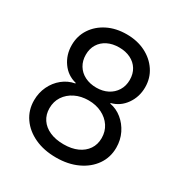

<svg xmlns="http://www.w3.org/2000/svg" viewBox="-173 -868 961 1009"><g transform="rotate(30 307.5 -363.5)"><path d="M307.1 9.8Q233.4 9.8 177.2 -16.4Q121.1 -42.5 89.4 -88.4Q57.6 -134.3 57.6 -193.4Q57.6 -239.7 76.4 -279.1Q95.2 -318.4 127.9 -344.7Q160.6 -371.1 201.7 -378.4V-381.8Q147.9 -395 116 -440.2Q84 -485.4 84 -543.9Q84 -599.6 112.8 -643.3Q141.6 -687 191.9 -712.2Q242.2 -737.3 307.1 -737.3Q371.1 -737.3 421.1 -712.2Q471.2 -687 500.2 -643.3Q529.3 -599.6 529.3 -543.9Q529.3 -485.8 497.3 -440.4Q465.3 -395 413.1 -381.8V-378.4Q453.1 -371.1 485.6 -344.7Q518.1 -318.4 537.4 -279.1Q556.6 -239.7 556.6 -193.4Q556.6 -134.3 524.7 -88.4Q492.7 -42.5 436.5 -16.4Q380.4 9.8 307.1 9.8ZM307.1 -70.3Q355.5 -70.3 390.6 -86.2Q425.8 -102.1 445.3 -130.9Q464.8 -159.7 464.8 -198.2Q464.8 -238.8 444.3 -269.8Q423.8 -300.8 387.9 -318.6Q352.1 -336.4 307.1 -336.4Q261.2 -336.4 225.3 -318.6Q189.5 -300.8 168.9 -269.8Q148.4 -238.8 148.4 -198.2Q148.4 -159.7 167.7 -130.9Q187 -102.1 222.7 -86.2Q258.3 -70.3 307.1 -70.3ZM307.1 -414.1Q345.7 -414.1 375.5 -429.4Q405.3 -444.8 422.6 -472.7Q439.9 -500.5 439.9 -537.1Q439.9 -573.7 423.3 -600.8Q406.7 -627.9 376.7 -642.8Q346.7 -657.7 307.1 -657.7Q267.1 -657.7 237.1 -642.8Q207 -627.9 190.2 -600.8Q173.3 -573.7 173.3 -537.1Q173.3 -500.5 190.2 -472.7Q207 -444.8 237.5 -429.4Q268.1 -414.1 307.1 -414.1Z"/></g></svg>

Font: Inter 16pt
Style: Regular
Weight: 400
Version: Version 4.001;git-66647c0bb